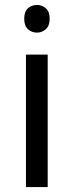

<svg xmlns="http://www.w3.org/2000/svg" viewBox="-20 -757 298 777"><path d="M173 -536V0H85V-536ZM130 -737Q150 -737 165.5 -723.5Q181 -710 181 -681Q181 -653 165.5 -639Q150 -625 130 -625Q108 -625 93 -639Q78 -653 78 -681Q78 -710 93 -723.5Q108 -737 130 -737Z"/></svg>

Font: lguzrati25
Style: Book
Weight: 400
Designer: Jelle Bosma - Monotype Design Team, Universal Thirst
Foundry: Monotype Imaging Inc.
Version: Version 2.106